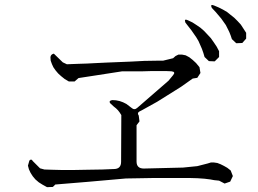

<svg xmlns="http://www.w3.org/2000/svg" viewBox="-20 -861 1040 775"><path d="M844.7 -133.8 829.1 -136.7 805.7 -139.6 777.3 -141.6 742.2 -142.6H656.2H604.5L546.9 -141.6L488.3 -140.6L334 -127L203.1 -116.2L193.4 -106.4L169.9 -105.5L152.3 -115.2L136.7 -125L123 -136.7L112.3 -149.4L103.5 -163.1L96.7 -177.7L92.8 -192.4L98.6 -212.9Q106.4 -221.7 112.3 -210.9L141.6 -181.6L159.2 -176.8L190.4 -175.8L229.5 -174.8H276.4L331.1 -175.8L393.6 -176.8L439.5 -178.7Q468.8 -178.7 468.8 -208L469.7 -396.5L462.9 -407.2L456.1 -416L448.2 -423.8L439.5 -430.7L423.8 -445.3Q418.9 -455.1 433.6 -457L448.2 -456.1L462.9 -453.1L476.6 -448.2L490.2 -441.4L510.7 -425.8Q522.5 -415 534.2 -425.8L660.2 -535.2L678.7 -557.6Q690.4 -571.3 671.9 -573.2L650.4 -574.2H592.8L557.6 -573.2H517.6H473.6L373 -557.6L296.9 -545.9L281.2 -532.2H257.8L241.2 -542L226.6 -553.7L214.8 -564.5L204.1 -577.1L195.3 -589.8L189.5 -602.5L184.6 -616.2L183.6 -629.9Q184.6 -641.6 197.3 -644.5L233.4 -609.4L250 -601.6L272.5 -602.5L299.8 -603.5L331.1 -604.5L368.2 -606.4L410.2 -608.4L506.8 -612.3L562.5 -615.2L623 -616.2H638.7L678.7 -626L688.5 -634.8L700.2 -640.6H714.8L729.5 -637.7L744.1 -629.9L757.8 -619.1L771.5 -606.4L785.2 -589.8L789.1 -566.4L776.4 -546.9L757.8 -543.9L710.9 -510.7L614.3 -450.2L552.7 -416L543 -411.1Q532.2 -405.3 540 -394.5L543 -371.1L531.2 -355.5V-209Q531.2 -180.7 560.5 -180.7L718.8 -184.6L776.4 -190.4L818.4 -201.2L831.1 -205.1H843.8L857.4 -203.1L870.1 -198.2L883.8 -191.4L897.5 -183.6L911.1 -172.9L919.9 -150.4L909.2 -127.9L886.7 -120.1L864.3 -131.8ZM794.9 -664.1 788.1 -679.7 781.2 -695.3 772.5 -710 752.9 -738.3 728.5 -769.5Q721.7 -787.1 738.3 -779.3L756.8 -770.5L773.4 -759.8L789.1 -749L803.7 -736.3L817.4 -721.7L831.1 -707L842.8 -690.4L854.5 -672.9L864.3 -654.3V-630.9L846.7 -613.3L823.2 -614.3L805.7 -630.9L800.8 -647.5ZM905.3 -732.4 891.6 -759.8 873 -786.1 850.6 -812.5 835 -829.1Q827.1 -845.7 843.8 -838.9L862.3 -831.1L879.9 -822.3L896.5 -812.5L911.1 -800.8L925.8 -789.1L939.5 -775.4L952.1 -761.7L962.9 -745.1L973.6 -728.5V-705.1L958 -687.5L933.6 -686.5L916 -703.1L911.1 -717.8Z"/></svg>

Font: B2 Hana
Style: Regular
Weight: 500
Version: 2020-08-05; (max)